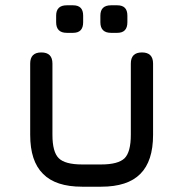

<svg xmlns="http://www.w3.org/2000/svg" viewBox="-20 -705 692 725"><path d="M94 -196C94 -129.5 110 -80.5 142.5 -48.5C174.5 -16 223.5 0 290 0C290 0 362 0 362 0C362 0 362 0 362 0C428.5 0 478 -16 510 -48.5C542 -80.5 558 -129.5 558 -196C558 -196 558 -465 558 -465C558 -465 558 -465 558 -465C558 -493 544 -507 516 -507C516 -507 516 -507 516 -507C488 -507 474 -493 474 -465C474 -465 474 -196 474 -196C474 -196 474 -196 474 -196C474 -152.5 466 -123 450.5 -107.5C434.5 -92 405 -84 362 -84C362 -84 290 -84 290 -84C290 -84 290 -84 290 -84C247 -84 217.5 -92 202 -107.5C186 -123 178 -152.5 178 -196C178 -196 178 -465 178 -465C178 -465 178 -465 178 -465C178 -493 164 -507 136 -507C136 -507 136 -507 136 -507C108 -507 94 -493 94 -465C94 -465 94 -196 94 -196C94 -196 94 -196 94 -196ZM256 -581C256 -581 256 -581 256 -581C281.5 -581 294 -594.5 294 -621C294 -621 294 -646 294 -646C294 -646 294 -646 294 -646C294 -672 281.5 -685 256 -685C256 -685 232 -685 232 -685C232 -685 232 -685 232 -685C205.5 -685 192 -672 192 -646C192 -646 192 -621 192 -621C192 -621 192 -621 192 -621C192 -594.5 205.5 -581 232 -581C232 -581 256 -581 256 -581ZM423 -581C423 -581 423 -581 423 -581C448.5 -581 461 -594.5 461 -621C461 -621 461 -646 461 -646C461 -646 461 -646 461 -646C461 -672 448.5 -685 423 -685C423 -685 399 -685 399 -685C399 -685 399 -685 399 -685C372.5 -685 359 -672 359 -646C359 -646 359 -621 359 -621C359 -621 359 -621 359 -621C359 -594.5 372.5 -581 399 -581C399 -581 423 -581 423 -581Z"/></svg>

Font: Jura-Fortis-Bold
Style: Bold
Weight: 500
Designer: Daniel Johnson, Alexei Vanyashin, Mirko Velimirovic
Foundry: Daniel Johnson
Version: ""